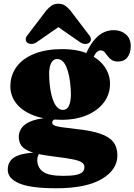

<svg xmlns="http://www.w3.org/2000/svg" viewBox="-20 -757 720 1028"><path d="M389.5 -66Q336.5 -72 308.5 -76.2Q280.5 -80.5 270 -86Q259.5 -91.5 259.5 -100.5Q259.5 -107.5 264 -112.2Q268.5 -117 276 -120L271 -127.5Q198.5 -126 156.8 -111.8Q115 -97.5 97.8 -74.5Q80.5 -51.5 80.5 -24.5Q80.5 4.5 96 24.8Q111.5 45 152.5 58.5Q193.5 72 269.5 81Q331.5 88.5 367 95.5Q402.5 102.5 417.2 112Q432 121.5 432 137.5Q432 153 422.2 163.5Q412.5 174 388 179.2Q363.5 184.5 318 184.5Q239.5 184.5 209.5 161.8Q179.5 139 179.5 99.5Q179.5 89 182.8 79.8Q186 70.5 189 66.5L187 59Q96.5 61.5 59 83.8Q21.5 106 21.5 152Q21.5 198.5 82.8 224.8Q144 251 280.5 251Q441 251 524.8 201.5Q608.5 152 608.5 75Q608.5 31.5 586.8 3.5Q565 -24.5 516.8 -41.2Q468.5 -58 389.5 -66ZM422 -428 469 -424.5Q481 -455.5 492.2 -471.2Q503.5 -487 519 -487Q532 -487 540 -478Q548 -469 556.2 -457.2Q564.5 -445.5 577.2 -436.5Q590 -427.5 612 -427.5Q644.5 -427.5 662.2 -450Q680 -472.5 680 -509.5Q680 -550.5 654 -573Q628 -595.5 589.5 -595.5Q540 -595.5 502 -561Q464 -526.5 437 -461.5ZM569 -309Q569 -358 539.8 -400Q510.5 -442 453.5 -468Q396.5 -494 312.5 -494Q226 -494 163.8 -469Q101.5 -444 68.5 -399Q35.5 -354 35.5 -294.5Q35.5 -244 67.2 -203.2Q99 -162.5 160.2 -139Q221.5 -115.5 309.5 -115.5Q386.5 -115.5 445 -140.2Q503.5 -165 536.2 -208.5Q569 -252 569 -309ZM285 -441Q316.5 -442 335 -399.2Q353.5 -356.5 358.5 -283.5Q362.5 -228 352.5 -198.8Q342.5 -169.5 317.5 -168.5Q298 -168 282.8 -186.5Q267.5 -205 257.5 -241.5Q247.5 -278 244 -331Q241.5 -364 245 -388.5Q248.5 -413 258.5 -426.8Q268.5 -440.5 285 -441ZM341.5 -645.5H243.5L408 -531.5Q422.5 -521.5 436.5 -521.8Q450.5 -522 459 -529Q466.5 -535.5 466.8 -546.5Q467 -557.5 455.5 -571L357 -700.5Q342 -718 327.8 -727.5Q313.5 -737 292.5 -737Q271.5 -737 257 -727.5Q242.5 -718 227.5 -700.5L129 -571Q117.5 -557.5 117.8 -546.5Q118 -535.5 125.5 -529Q134.5 -522 148.5 -521.8Q162.5 -521.5 177 -531.5Z"/></svg>

Font: Fraunces
Style: Regular
Weight: 900
Version: Version 1.000;[b76b70a41]